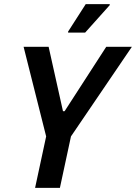

<svg xmlns="http://www.w3.org/2000/svg" viewBox="-20 -916 663 936"><path d="M151 0 205 -251 95 -688H217L287 -374H295L498 -688H623L326 -251L272 0ZM312 -757V-762L398 -896H515V-891L395 -757Z"/></svg>

Font: Saira Semi Condensed Medium
Style: Italic
Weight: 500
Width: 4
Italic angle: -12°
Designer: Hector Gatti with collaboration of the Omnibus-Type team
Foundry: Omnibus-Type
Version: Version 1.001; ttfautohint (v1.8)